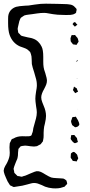

<svg xmlns="http://www.w3.org/2000/svg" viewBox="-36 -816 488 1043"><path d="M365 -739Q361 -737 346 -735Q333 -734 322.5 -734.5Q312 -735 305 -735Q276 -735 252 -739Q243 -740 228.5 -743Q214 -746 204 -746Q186 -746 165.5 -743Q145 -740 138 -739Q132 -738 118.5 -736.5Q105 -735 96 -732Q96 -732 87 -726Q78 -720 78 -720Q75 -717 72.5 -710Q70 -703 69 -701Q67 -694 62 -671Q62 -669 60.5 -663.5Q59 -658 61 -653Q61 -650 62 -645Q63 -640 64 -637L72 -630Q75 -625 80 -622Q81 -621 84.5 -620.5Q88 -620 90 -619Q93 -618 115 -613Q119 -612 128 -610.5Q137 -609 144 -606Q159 -601 171 -589.5Q183 -578 190 -563Q199 -546 199 -507Q199 -501 199 -482Q199 -463 201 -451Q202 -441 210 -419Q219 -390 219 -378Q219 -367 215 -356.5Q211 -346 203 -331Q197 -321 192.5 -309Q188 -297 188 -287Q188 -275 193.5 -261Q199 -247 201 -242Q214 -213 214 -186Q214 -171 208 -145Q203 -128 202 -113Q201 -107 201 -95V-80Q201 -66 199 -59L197 -48L189 -38Q188 -37 187 -35Q186 -33 184 -32L174 -27Q172 -26 169.5 -24.5Q167 -23 165 -22Q155 -20 149 -20Q141 -20 130 -21.5Q119 -23 112 -24L100 -25Q96 -25 84 -23L76 -21Q74 -19 73 -17.5Q72 -16 71 -15Q70 -13 67.5 -11Q65 -9 64 -6Q63 -3 63 3.5Q63 10 62 13Q62 30 60 38Q59 47 53 58Q51 64 47 73Q43 82 41 89Q38 98 38 100Q38 105 40 111L42 123Q42 123 50 131Q59 140 59 140Q60 141 67 141Q79 144 80 144Q83 144 86 143Q89 142 91 141Q101 139 111.5 134Q122 129 125 128Q143 120 152 117L163 114Q175 113 186 118Q197 123 211 132Q231 144 242 148Q253 151 269 151.5Q285 152 295 153Q304 153 308 154Q317 157 325 165L328 176L329 182Q329 184 321 191L315 198Q313 199 302 202Q284 209 251 207Q228 205 209 198Q203 195 191 189.5Q179 184 169 181Q159 178 149 178Q140 178 128.5 181.5Q117 185 112 186Q85 194 58 197Q40 200 39 200Q37 200 26 194L19 191Q17 189 14.5 184.5Q12 180 10 177Q6 172 2.5 163.5Q-1 155 -4 149L-11 132Q-16 117 -16 111Q-15 98 -7.5 85.5Q0 73 1 71Q13 48 16 29Q17 24 17 14Q17 6 16 -5.5Q15 -17 16 -24Q16 -34 17 -38L22 -48Q23 -50 24.5 -53.5Q26 -57 27 -59Q31 -62 38 -64Q57 -76 86 -76Q93 -76 104 -75.5Q115 -75 123 -76Q125 -77 128.5 -77.5Q132 -78 133 -79Q136 -81 139 -93Q142 -98 143 -106.5Q144 -115 145 -120Q146 -125 147.5 -129Q149 -133 150 -138Q155 -155 159.5 -172.5Q164 -190 164 -206Q164 -217 160 -239Q156 -267 156 -280Q156 -293 160 -319Q161 -323 163 -336.5Q165 -350 164 -361Q164 -378 150 -422Q140 -452 137 -468Q136 -478 136 -494.5Q136 -511 132 -522Q129 -532 128 -533Q128 -533 121 -540L113 -547Q106 -552 93 -556.5Q80 -561 72 -564Q32 -582 16 -627Q8 -651 8 -690V-713Q8 -729 10 -736Q14 -752 25 -763Q36 -774 52 -779Q67 -783 99 -785Q112 -785 119 -786Q130 -787 152 -791L185 -795Q193 -796 214 -796L275 -795Q289 -794 311 -794Q332 -794 347 -791Q362 -788 371 -777Q373 -775 376 -772Q379 -769 380 -767V-764Q380 -757 378 -753Q378 -748 377 -747Q376 -745 371.5 -742.5Q367 -740 365 -739ZM380 -686Q381 -685 382.5 -684Q384 -683 384 -682Q384 -680 382 -680L373 -673Q372 -673 372 -672Q372 -671 371 -671Q370 -672 368 -674Q366 -676 365 -677Q364 -679 361.5 -681Q359 -683 358 -685Q358 -686 359 -686.5Q360 -687 360 -688Q361 -689 364 -693Q367 -697 373 -695ZM377 -619 385 -610Q386 -608 387.5 -604Q389 -600 389 -598L391 -590Q390 -587 387 -583.5Q384 -580 383 -578Q383 -577 382 -575Q381 -573 380 -573Q379 -572 377.5 -572.5Q376 -573 375 -573Q372 -574 368 -574Q364 -574 361 -575Q359 -576 358 -578.5Q357 -581 355 -582Q354 -584 352 -586Q350 -588 348 -592Q347 -595 347 -608Q349 -612 351 -620Q352 -621 352 -622.5Q352 -624 353 -625Q354 -626 357.5 -625.5Q361 -625 362 -625L371 -626Q374 -624 377 -619ZM386 -490Q386 -484 383 -483Q380 -482 378.5 -481.5Q377 -481 376 -482L378 -483L384 -489Q385 -489 385 -490Q385 -491 386 -490ZM385 -391Q385 -390 384 -390.5Q383 -391 382 -391H379Q380 -391 382.5 -391.5Q385 -392 385 -391ZM368 -344Q376 -340 381 -336Q382 -331 386 -323Q386 -322 387 -320.5Q388 -319 388 -318L380 -314L373 -310Q371 -311 370 -313Q369 -315 368 -316Q367 -318 364.5 -320.5Q362 -323 360 -327Q360 -329 364 -337Q364 -339 364.5 -341.5Q365 -344 366 -345Q367 -346 367.5 -345.5Q368 -345 368 -344ZM387 -222 384 -226 389 -220Q389 -220 387 -222ZM395 -141Q395 -138 392.5 -134.5Q390 -131 387 -129Q385 -128 379.5 -126Q374 -124 372 -125Q370 -125 365 -130Q364 -131 360.5 -133Q357 -135 356 -137Q355 -138 355 -139.5Q355 -141 354 -142Q353 -144 351.5 -149Q350 -154 350 -157Q350 -161 354 -169Q354 -171 355 -174Q356 -177 357 -179Q360 -181 371 -181Q372 -181 373.5 -182Q375 -183 376 -182Q377 -181 382 -172Q388 -164 393 -150Q393 -148 394 -145.5Q395 -143 395 -141ZM348 -62V-64Q348 -67 349 -70.5Q350 -74 350 -76Q350 -81 351 -82H354Q356 -82 361 -82.5Q366 -83 368 -82Q370 -82 373 -76Q381 -68 382 -66L384 -55Q387 -49 387 -45Q387 -44 385 -43.5Q383 -43 382 -42Q380 -41 377 -40Q374 -39 371 -38Q367 -38 358 -47Q357 -49 353 -53.5Q349 -58 348 -62ZM386 35Q389 41 389 43Q389 46 383 55Q382 56 382 58Q382 60 381 61L375 60Q372 59 367 59Q362 59 360 58Q358 57 354 49Q350 45 348 40V37L349 23V20Q349 17 354 14Q355 13 359 10.5Q363 8 368 10Q370 12 374 15Q378 18 382 23Q384 25 386 35Z"/></svg>

Font: Rubik-Burned
Style: Regular
Weight: 400
Designer: NaN (generative design), Hubert & Fischer (Rubik source font outlines)
Foundry: NaN, Hubert & Fischer
Version: Version 1.000